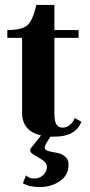

<svg xmlns="http://www.w3.org/2000/svg" viewBox="-20 -547 365 781"><path d="M258.8 122.1Q258.8 166 223.4 189.9Q188 213.9 143.1 213.9Q98.1 213.9 73.2 198.2L85.9 166Q98.1 179.2 119.6 179.2Q141.1 179.2 156 165Q170.9 150.9 170.9 131.3Q170.9 111.8 137.2 94.2L113.8 80.1Q94.7 66.9 108.9 51.8L147 3.9Q69.8 -14.2 69.8 -88.9V-393.1H9.8V-424.8Q67.9 -424.8 90.3 -443.4Q112.8 -461.9 127.9 -526.9H201.2V-424.8H299.8V-393.1H201.2V-86.9Q201.2 -51.8 210.2 -39.8Q219.2 -27.8 234.6 -27.8Q250 -27.8 263.4 -38.3Q276.9 -48.8 284.2 -66.9L311 -51.8Q287.1 9.3 201.2 8.8H185.1L168 36.1Q162.1 45.9 162.1 54.4Q162.1 63 177 67.4Q191.9 71.8 210.4 74.5Q229 77.1 243.9 89.1Q258.8 101.1 258.8 122.1Z"/></svg>

Font: Unna-Bold
Style: Bold
Weight: 700
Designer: Jorge de Buen U.
Foundry: Omnibus-Type
Version: Version 2.006;PS 002.006;hotconv 1.0.70;makeotf.lib2.5.58329